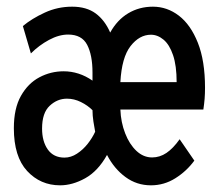

<svg xmlns="http://www.w3.org/2000/svg" viewBox="-20 -543 656 575"><path d="M160 12Q101 12 61.2 -31Q21.5 -74 21.5 -159Q21.5 -218.5 42.8 -256Q64 -293.5 98 -311.5Q132 -329.5 170.5 -329.5Q193.5 -329.5 215.2 -322.5Q237 -315.5 257 -301.5V-326Q257 -378 241 -408.8Q225 -439.5 184 -439.5Q156.5 -439.5 126.8 -423.5Q97 -407.5 72.5 -383L48.5 -465Q75.5 -487.5 114 -505.2Q152.5 -523 196 -523Q239 -523 266.5 -502.8Q294 -482.5 310 -445.5Q331 -483.5 364 -503.2Q397 -523 438 -523Q480.5 -523 515.8 -496Q551 -469 572.5 -415Q594 -361 594 -280Q594 -263 592.8 -247.2Q591.5 -231.5 589 -215H340.5Q342 -176.5 354.8 -143.8Q367.5 -111 388.5 -91.2Q409.5 -71.5 435.5 -71.5Q458.5 -71.5 478.5 -85Q498.5 -98.5 518 -126L562 -62Q539 -30.5 505.2 -9.2Q471.5 12 432 12Q389.5 12 355.8 -12.8Q322 -37.5 300.5 -79Q273.5 -30.5 235.2 -9.2Q197 12 160 12ZM173 -71Q192.5 -71 210.5 -82.8Q228.5 -94.5 242.5 -112.2Q256.5 -130 265 -148.5Q262.5 -160.5 259.8 -178.8Q257 -197 257 -213Q242.5 -227.5 222.2 -237.5Q202 -247.5 180.5 -247.5Q151.5 -247.5 128.8 -226.2Q106 -205 106 -158Q106 -119.5 123.2 -95.2Q140.5 -71 173 -71ZM340.5 -297H509Q509 -346.5 498.2 -378Q487.5 -409.5 469.8 -424.2Q452 -439 432 -439Q397.5 -439 371 -405Q344.5 -371 340.5 -297Z"/></svg>

Font: Overpass Mono Light SemiBold
Style: Regular
Weight: 600
Monospace: yes
Version: Version 4.000